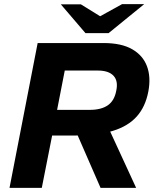

<svg xmlns="http://www.w3.org/2000/svg" viewBox="-20 -908 745 928"><path d="M26 0 162 -700H480Q567 -700 619 -670Q671 -640 690.5 -587.5Q710 -535 697 -466Q683 -392 641 -345Q599 -298 525.5 -275.5Q452 -253 343 -253H232L182 0ZM256 -377H414Q469 -377 501 -399Q533 -421 542 -470Q552 -517 528.5 -542Q505 -567 453 -567H293ZM466 0 350 -266 502 -295 638 0ZM393 -748 436 -814 570 -888H677L505 -748ZM393 -748 274 -887H371L489 -814L505 -748Z"/></svg>

Font: REM SemiBold
Style: Italic
Weight: 600
Italic angle: -11°
Designer: Octavio Pardo
Foundry: Ashler Design
Version: Version 1.005;gftools[0.9.28]